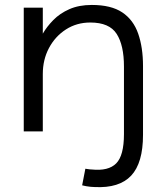

<svg xmlns="http://www.w3.org/2000/svg" viewBox="-20 -531 662 776"><path d="M76 0V-500H153V-395Q169 -423 195.5 -450Q222 -477 260.5 -494Q299 -511 351 -511Q429 -511 474 -481Q519 -451 538.5 -395Q558 -339 558 -264V14Q558 128 510 179Q462 230 363 225Q355 225 346 224Q337 223 328 221.5Q319 220 312 218L325 151Q327 151 335.5 152.5Q344 154 351 154Q418 161 449.5 129.5Q481 98 481 11V-262Q481 -348 451.5 -394Q422 -440 345 -440Q290 -440 246.5 -412Q203 -384 178 -337Q153 -290 153 -232V0Z"/></svg>

Font: Nata Sans
Style: Regular
Weight: 400
Designer: Daniel Uzquiano Cruz
Version: Version 1.001